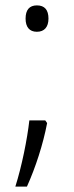

<svg xmlns="http://www.w3.org/2000/svg" viewBox="-20 -563 274 713"><path d="M117 -445C145 -445 160 -463 160 -494C160 -526 146 -543 117 -543C89 -543 75 -526 75 -494C75 -463 89 -445 117 -445ZM148 -116H89C81 -45 61 54 37 130H80C112 59 140 -27 155 -106Z"/></svg>

Font: Noto Sans Malayalam SemiCondensed Light
Style: Regular
Weight: 300
Width: 4
Designer: Jelle Bosma - Monotype Design Team
Foundry: Monotype Imaging Inc.
Version: Version 2.104